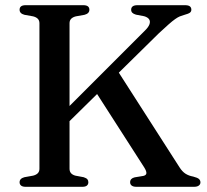

<svg xmlns="http://www.w3.org/2000/svg" viewBox="-20 -720 796 740"><path d="M201 -264.5 537.5 -601Q552 -615 556 -626.2Q560 -637.5 554.8 -645.5Q549.5 -653.5 535.5 -657.5L504 -663.5Q494 -666.5 489.8 -671Q485.5 -675.5 485.5 -682.5Q485.5 -691 491.5 -695.5Q497.5 -700 510 -700H693Q706 -700 711.8 -695.5Q717.5 -691 717.5 -682.5Q717.5 -675.5 712 -671.2Q706.5 -667 690 -662.5Q681 -660 673 -656.8Q665 -653.5 654.8 -646.2Q644.5 -639 629.8 -626Q615 -613 592.5 -592L220 -225.5ZM339.5 -380.5 429 -454 672 -75Q682.5 -58.5 695 -50.5Q707.5 -42.5 724.5 -39.5Q742 -35 747.2 -29.8Q752.5 -24.5 752.5 -17Q752.5 -9.5 746.2 -4.8Q740 0 727.5 0H506Q493.5 0 487.5 -4.8Q481.5 -9.5 481.5 -17.5Q481.5 -25 486 -29.8Q490.5 -34.5 499 -36.5L532.5 -42Q543.5 -44.5 544.2 -52.2Q545 -60 536 -74.5ZM248 -69.5Q248 -59 253.8 -52.5Q259.5 -46 270.5 -43L302.5 -37Q313 -33.5 316.8 -29Q320.5 -24.5 320.5 -17.5Q320.5 -9.5 315 -4.8Q309.5 0 297 0H79Q67 0 61.2 -4.8Q55.5 -9.5 55.5 -17.5Q55.5 -32 74 -37L107.5 -43Q119.5 -46 125.8 -52.5Q132 -59 132 -69.5V-630.5Q132 -641 125.8 -647.5Q119.5 -654 107.5 -657L74 -663Q55.5 -668 55.5 -682.5Q55.5 -691 61.2 -695.5Q67 -700 79 -700H301Q313 -700 318.8 -695.5Q324.5 -691 324.5 -682.5Q324.5 -668 306 -663L272.5 -657Q260.5 -654 254.2 -647.5Q248 -641 248 -630.5Z"/></svg>

Font: Fraunces 20pt
Style: Regular
Weight: 400
Version: Version 1.000;[b76b70a41]